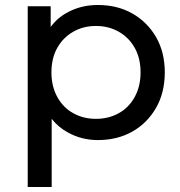

<svg xmlns="http://www.w3.org/2000/svg" viewBox="-20 -555 722 769"><path d="M372 6Q306 6 251 -25Q214 -45 187 -79V194H91V-530H183V-447Q210 -484 250 -505Q304 -535 372 -535Q450 -535 510 -501Q570 -467 605 -406.5Q640 -346 640 -265Q640 -184 605 -123Q570 -62 510 -28Q450 6 372 6ZM364 -79Q415 -79 455.5 -101.5Q496 -124 519.5 -166.5Q543 -209 543 -265Q543 -322 519.5 -363.5Q496 -405 455.5 -428Q415 -451 364 -451Q314 -451 273.5 -428Q233 -405 209.5 -363.5Q186 -322 186 -265Q186 -209 209.5 -166.5Q233 -124 273.5 -101.5Q314 -79 364 -79Z"/></svg>

Font: Montserrat Z Med
Style: Regular
Weight: 500
Designer: Julieta Ulanovsky
Foundry: Julieta Ulanovsky
Version: Version 8.000